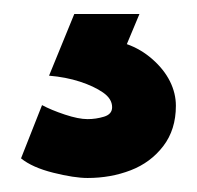

<svg xmlns="http://www.w3.org/2000/svg" viewBox="-20 -33 281 274"><path d="M50 75Q74 77 94 83.5Q114 90 127 99Q140 108 140 120Q140 130 128.5 133.5Q117 137 105 137Q92 137 72.5 130.5Q53 124 40 117L10 193Q26 206 56 213.5Q86 221 105 221Q138 221 166.5 210Q195 199 213 175.5Q231 152 231 118Q231 100 222.5 83Q214 66 197.5 51.5Q181 37 161 30L179 -13H86Z"/></svg>

Font: Catamaran
Style: Bold
Weight: 700
Designer: Pria Ravichandran
Version: Version 2.000